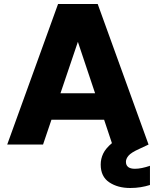

<svg xmlns="http://www.w3.org/2000/svg" viewBox="-20 -722 777 959"><path d="M468 -702 722 0 675 22Q635 40 622 55.5Q609 71 609 86Q609 121 654 121Q686 121 729 106V202Q707 209 682.5 213Q658 217 630 217Q568 217 525.5 188.5Q483 160 483 100Q483 71 495.5 45Q508 19 539 -7L500 -124H237L195 0H16L270 -702ZM282 -256H455L369 -513Z"/></svg>

Font: Poppins
Style: Bold
Weight: 700
Designer: Ninad Kale (Devanagari), Jonny Pinhorn (Latin)
Version: Version 5.002